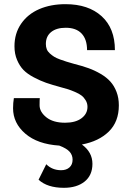

<svg xmlns="http://www.w3.org/2000/svg" viewBox="-20 -691 636 926"><path d="M43 -168.9Q43 -194.8 46.9 -217.8H171.9Q170.9 -210 170.9 -183.1Q170.9 -151.4 203.6 -125.2Q236.3 -99.1 293.9 -99.1Q344.2 -99.1 373 -120.6Q401.9 -142.1 401.9 -175.8Q401.9 -192.9 393.3 -207Q384.8 -221.2 373.5 -230Q362.3 -238.8 341.8 -247.6Q321.3 -256.3 308.1 -260.5Q294.9 -264.6 271 -271Q230 -282.2 202.4 -291.7Q174.8 -301.3 143.3 -317.9Q111.8 -334.5 93.3 -353.5Q74.7 -372.6 62.3 -401.9Q49.8 -431.2 49.8 -467.8Q49.8 -529.8 81.8 -576.4Q113.8 -623 169.2 -647Q224.6 -670.9 295.9 -670.9Q406.2 -670.9 470.2 -612.8Q534.2 -554.7 534.2 -449.2H399.9Q399.9 -501.5 373.5 -529.3Q347.2 -557.1 296.9 -557.1Q252.4 -557.1 226.8 -536.6Q201.2 -516.1 201.2 -479Q201.2 -464.8 205.6 -453.6Q210 -442.4 220.5 -433.1Q231 -423.8 241 -417.5Q251 -411.1 269.5 -404.3Q288.1 -397.5 301 -393.6Q314 -389.6 337.9 -382.8Q377 -373 407.2 -362.1Q437.5 -351.1 465.8 -334.5Q494.1 -317.9 512.7 -297.1Q531.2 -276.4 542.2 -247.3Q553.2 -218.3 553.2 -183.1Q553.2 -104 504.9 -56.6Q456.5 -9.3 375 5.9Q425.8 43 425.8 99.1Q425.8 154.3 388.2 184.6Q350.6 214.8 288.1 214.8Q208.5 214.8 166 175.8L203.1 101.1Q231.9 129.9 274.9 129.9Q299.8 129.9 314.9 116.5Q330.1 103 330.1 79.1Q330.1 57.1 315.9 41Q301.8 24.9 266.1 11.2Q161.1 4.4 102.1 -46.4Q43 -97.2 43 -168.9Z"/></svg>

Font: Human Sans
Style: Bold
Weight: 700
Designer: Tim Radville
Foundry: Continuum
Version: Version 1.000;FEAKit 1.0